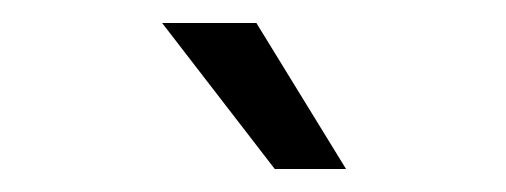

<svg xmlns="http://www.w3.org/2000/svg" viewBox="-20 -663 440 167"><path d="M203 -643 281 -516H219L121 -643Z"/></svg>

Font: Teko Variable Light
Style: Regular
Weight: 300
Designer: Manushi Parikh, Jonny Pinhorn
Foundry: Indian Type Foundry
Version: Version 3.000